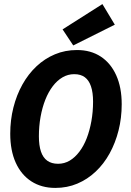

<svg xmlns="http://www.w3.org/2000/svg" viewBox="-20 -909 640 941"><path d="M251.1 12Q183.4 12 133.7 -20.1Q84 -52.2 57.1 -111.7Q30.2 -171.3 30.2 -253.5Q30.2 -320.8 45.7 -382.1Q61.2 -443.4 89.9 -494.8Q118.6 -546.2 158.8 -584Q199 -621.8 249.1 -642.8Q299.1 -663.8 357.3 -663.8Q424.9 -663.8 473.8 -631.7Q522.7 -599.6 549.6 -540Q576.5 -480.5 576.5 -398.2Q576.5 -331 561 -269.7Q545.5 -208.3 517.2 -157Q488.9 -105.6 448.7 -67.8Q408.5 -29.9 358.9 -9Q309.2 12 251.1 12ZM264.6 -106.3Q295.3 -106.3 321.5 -121.7Q347.6 -137.2 369 -165.5Q390.5 -193.8 405.1 -231.8Q419.7 -269.8 427.9 -315.5Q436.1 -361.2 436.1 -410.7Q436.1 -455.6 426 -485.5Q416 -515.3 395.9 -530.4Q375.7 -545.5 343.8 -545.5Q313 -545.5 286.5 -530Q260 -514.6 238.5 -486.3Q217 -458 202 -420Q187 -382 178.8 -336.3Q170.6 -290.6 170.6 -241.1Q170.6 -196.1 180.7 -166.3Q190.7 -136.4 211.6 -121.4Q232.6 -106.3 264.6 -106.3ZM339 -686.3 286.7 -765 481.9 -889 542.7 -788Z"/></svg>

Font: SourceCodeVF
Style: Italic
Weight: 200
Italic angle: -11°
Monospace: yes
Designer: Paul D. Hunt, Teo Tuominen
Foundry: Adobe
Version: Version 1.026;hotconv 1.1.0;makeotfexe 2.6.0